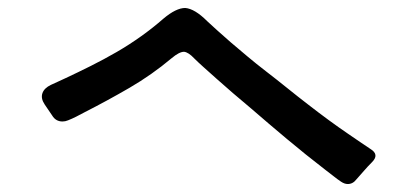

<svg xmlns="http://www.w3.org/2000/svg" viewBox="-20 -592 1040 482"><path d="M836 -136Q827 -142 817 -150Q807 -158 795 -167Q747 -204 701 -242.5Q655 -281 610 -320Q586 -340 564.5 -358.5Q543 -377 524 -394Q505 -411 491 -423.5Q477 -436 468 -445Q453 -461 442 -462Q430 -462 411 -446Q361 -404 305 -371.5Q249 -339 192 -310Q181 -304 171 -299Q161 -294 151 -290Q144 -287 137 -287Q120 -287 111 -302L92 -330Q82 -345 86.5 -358Q91 -371 108 -379Q116 -383 125.5 -387Q135 -391 145 -396Q175 -410 208 -426.5Q241 -443 273 -461.5Q305 -480 335 -501.5Q365 -523 390 -545Q422 -572 445 -572Q469 -570 500 -539Q519 -521 559 -486Q579 -469 601 -450.5Q623 -432 649 -412Q675 -392 701 -371Q727 -350 753 -330Q807 -288 854 -256Q870 -245 884 -235.5Q898 -226 910 -218Q933 -204 914 -185Q903 -174 894 -163.5Q885 -153 875 -142Q866 -130 853 -130Q845 -130 836 -136Z"/></svg>

Font: Higure Gothic Medium
Style: Regular
Weight: 500
Designer: Yoshimichi Ohira
Foundry: Positype
Version: Version 1.000